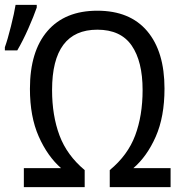

<svg xmlns="http://www.w3.org/2000/svg" viewBox="-25 -769 754 789"><path d="M46 -562Q69 -601 91.5 -652Q114 -703 126 -738V-749H39Q34 -717 20 -661Q6 -605 -5 -575V-562ZM561 -399Q561 -294 530.5 -212.5Q500 -131 426 -70V0H676V-78H523Q579 -126 615 -207.5Q651 -289 651 -405Q651 -557 580 -641Q509 -725 375 -725Q242 -725 170 -641.5Q98 -558 98 -404Q98 -290 134 -208.5Q170 -127 226 -78H73V0H323V-70Q250 -131 219.5 -212.5Q189 -294 189 -399Q189 -647 375 -647Q471 -647 516 -582Q561 -517 561 -399Z"/></svg>

Font: Noto Sans UI SemiCondensed
Style: Regular
Weight: 400
Width: 4
Designer: Monotype Design Team
Foundry: Monotype Imaging Inc.
Version: 1.001